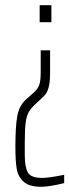

<svg xmlns="http://www.w3.org/2000/svg" viewBox="-20 -530 266 736"><path d="M132 -445V-510H177V-445ZM39 32Q39 -43 46 -84Q53 -125 81 -150L108 -174Q125 -189 130.5 -204.5Q136 -220 136 -252V-337H172V-250Q172 -215 166.5 -195.5Q161 -176 154 -168Q147 -160 130 -144L120 -135Q100 -117 91 -102Q82 -87 78.5 -61Q75 -35 75 16V64Q75 111 87 131.5Q99 152 141 152Q168 152 226 140V172Q168 186 138 186Q92 186 70.5 166.5Q49 147 44 117Q39 87 39 32Z"/></svg>

Font: Saira Ultra Condensed Thin
Style: Regular
Weight: 100
Width: 1
Designer: Hector Gatti with collaboration of the Omnibus-Type team
Foundry: Omnibus-Type
Version: Version 1.001; ttfautohint (v1.8)